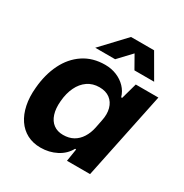

<svg xmlns="http://www.w3.org/2000/svg" viewBox="-173 -879 983 1025"><g transform="rotate(30 318.5 -366.5)"><path d="M216.9 10Q170.6 10 134.4 -8.9Q98.3 -27.9 74.5 -63Q50.7 -98.1 40.6 -146.6Q30.4 -195.1 36.1 -254.6Q43.3 -339.4 75.8 -405.3Q108.3 -471.1 164.5 -508.6Q220.7 -546 297 -546Q335.1 -546 367.9 -532.6Q400.7 -519.1 424 -494.9Q447.3 -470.6 456.6 -438.1H462.6L489.9 -536.3H629.3L517.7 0H375.4L387.6 -76.6L381 -77.3Q358.6 -35.7 314.4 -12.9Q270.1 10 216.9 10ZM287.4 -109Q323.9 -109 350.3 -123.9Q376.7 -138.7 394.3 -166.4Q411.9 -194 419.3 -229.9L429.1 -279Q438.4 -321.9 429.3 -355.4Q420.1 -389 394.9 -408Q369.7 -427 330.1 -427Q289 -427 258.2 -405.9Q227.4 -384.7 209.3 -347Q191.1 -309.3 186.9 -259.3Q182.6 -212.4 193.4 -178.6Q204.3 -144.7 228.3 -126.9Q252.3 -109 287.4 -109ZM204.4 -598.1 341.1 -743.4H483.3L567.4 -598.1H446L401.3 -677L327 -598.1Z"/></g></svg>

Font: Mona Sans ExtraLight
Style: Italic
Weight: 200
Italic angle: -11.6951°
Designer: Deni Anggara
Foundry: GitHub
Version: Version 2.000